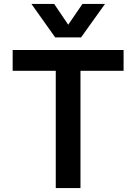

<svg xmlns="http://www.w3.org/2000/svg" viewBox="-20 -951 690 971"><path d="M262 0V-593H44V-698H605V-593H387V0ZM139 -931H254L325 -826L397 -931H511L390 -762H259Z"/></svg>

Font: Azeret Mono Medium
Style: Regular
Weight: 500
Designer: Martin Vácha
Foundry: Displaay
Version: Version 1.002